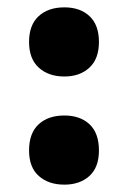

<svg xmlns="http://www.w3.org/2000/svg" viewBox="-20 -490 348 522"><path d="M59 -376Q59 -422 85 -446Q111 -470 155 -470Q198 -470 223.5 -446Q249 -422 249 -376Q249 -330 223 -306Q197 -282 155 -282Q112 -282 85.5 -306Q59 -330 59 -376ZM59 -81Q59 -128 85 -152Q111 -176 155 -176Q198 -176 223.5 -152Q249 -128 249 -81Q249 -35 223 -11.5Q197 12 155 12Q112 12 85.5 -11.5Q59 -35 59 -81Z"/></svg>

Font: Noto Sans Kannada Condensed Black
Style: Regular
Weight: 900
Width: 3
Designer: Jelle Bosma - Monotype Design Team
Foundry: Monotype Imaging Inc.
Version: Version 2.005; ttfautohint (v1.8.4.7-5d5b)